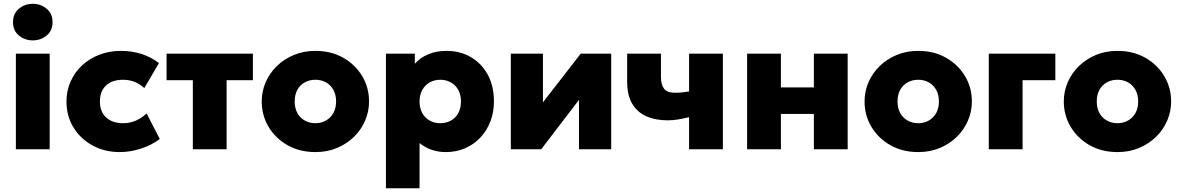

<svg xmlns="http://www.w3.org/2000/svg" viewBox="-20 -804 6352 1034"><path d="M65.5 0V-515H247.5V0ZM156.5 -586.5Q113.5 -586.5 81.8 -612.8Q50 -639 50 -685Q50 -730.5 81.8 -757Q113.5 -783.5 156.5 -783.5Q199.5 -783.5 231.2 -757Q263 -730.5 263 -685Q263 -639 231.2 -612.8Q199.5 -586.5 156.5 -586.5Z M625 15Q543 15 478 -20.8Q413 -56.5 375.5 -118Q338 -179.5 338 -257.5Q338 -315.5 360.2 -365.2Q382.5 -415 422.2 -452Q462 -489 515.5 -509.5Q569 -530 631 -530Q691 -530 742.8 -513.2Q794.5 -496.5 836 -464L757 -329.5Q732 -353 703.2 -363.8Q674.5 -374.5 643 -374.5Q603.5 -374.5 575.8 -360.8Q548 -347 533 -321Q518 -295 518 -257.5Q518 -202.5 551.5 -171.5Q585 -140.5 643.5 -140.5Q678.5 -140.5 710.2 -153.8Q742 -167 769.5 -193L840.5 -55.5Q797 -22.5 739.5 -3.8Q682 15 625 15Z M1018.5 0V-372H877V-515H1342V-372H1200.5V0Z M1678.5 15Q1593.5 15 1528.2 -22.2Q1463 -59.5 1426.2 -121.2Q1389.5 -183 1389.5 -257.5Q1389.5 -311.5 1410.5 -360.5Q1431.5 -409.5 1470.2 -447.5Q1509 -485.5 1562 -507.8Q1615 -530 1678.5 -530Q1763.5 -530 1828.8 -492.8Q1894 -455.5 1930.8 -393.8Q1967.5 -332 1967.5 -257.5Q1967.5 -204 1946.5 -154.8Q1925.5 -105.5 1886.8 -67.5Q1848 -29.5 1795.2 -7.2Q1742.5 15 1678.5 15ZM1678.5 -140.5Q1710 -140.5 1735.2 -154.8Q1760.5 -169 1775.2 -195.2Q1790 -221.5 1790 -257.5Q1790 -293.5 1775.5 -319.8Q1761 -346 1735.8 -360.2Q1710.5 -374.5 1678.5 -374.5Q1646.5 -374.5 1621 -360.2Q1595.5 -346 1581.2 -319.8Q1567 -293.5 1567 -257.5Q1567 -221.5 1581.5 -195.2Q1596 -169 1621.5 -154.8Q1647 -140.5 1678.5 -140.5Z M2058.5 210V-515H2214V-460.5Q2241.5 -492.5 2285.2 -511.2Q2329 -530 2384.5 -530Q2457.5 -530 2515.5 -496.5Q2573.5 -463 2606.8 -401.8Q2640 -340.5 2640 -257.5Q2640 -199.5 2621 -150Q2602 -100.5 2567.2 -63.5Q2532.5 -26.5 2485.2 -5.8Q2438 15 2381 15Q2340.5 15 2304.8 2.8Q2269 -9.5 2239.5 -33.5V210ZM2351 -140.5Q2383 -140.5 2408.5 -154.8Q2434 -169 2448.2 -195.2Q2462.5 -221.5 2462.5 -257.5Q2462.5 -293.5 2448 -319.8Q2433.5 -346 2408 -360.2Q2382.5 -374.5 2351 -374.5Q2319.5 -374.5 2294.2 -360.2Q2269 -346 2254.2 -319.8Q2239.5 -293.5 2239.5 -257.5Q2239.5 -221.5 2254 -195.2Q2268.5 -169 2293.8 -154.8Q2319 -140.5 2351 -140.5Z M2731 0V-515H2904V-253L3107.5 -515H3271.5V0H3098V-266L2894.5 0Z M3691 0V-173Q3658.5 -165 3630.8 -160.5Q3603 -156 3575 -156Q3511 -156 3462 -177.2Q3413 -198.5 3385.2 -244.5Q3357.5 -290.5 3357.5 -364.5V-515H3539.5V-388.5Q3539.5 -347.5 3556.5 -326Q3573.5 -304.5 3614.5 -304.5Q3639.5 -304.5 3657.2 -306.8Q3675 -309 3691 -311.5V-515H3873V0Z M4003.5 0V-515H4185.5V-333.5H4363V-515H4545V0H4363V-190.5H4185.5V0Z M4925 15Q4840 15 4774.8 -22.2Q4709.5 -59.5 4672.8 -121.2Q4636 -183 4636 -257.5Q4636 -311.5 4657 -360.5Q4678 -409.5 4716.8 -447.5Q4755.5 -485.5 4808.5 -507.8Q4861.5 -530 4925 -530Q5010 -530 5075.2 -492.8Q5140.5 -455.5 5177.2 -393.8Q5214 -332 5214 -257.5Q5214 -204 5193 -154.8Q5172 -105.5 5133.2 -67.5Q5094.5 -29.5 5041.8 -7.2Q4989 15 4925 15ZM4925 -140.5Q4956.5 -140.5 4981.8 -154.8Q5007 -169 5021.8 -195.2Q5036.5 -221.5 5036.5 -257.5Q5036.5 -293.5 5022 -319.8Q5007.5 -346 4982.2 -360.2Q4957 -374.5 4925 -374.5Q4893 -374.5 4867.5 -360.2Q4842 -346 4827.8 -319.8Q4813.5 -293.5 4813.5 -257.5Q4813.5 -221.5 4828 -195.2Q4842.5 -169 4868 -154.8Q4893.5 -140.5 4925 -140.5Z M5305 0V-515H5663.5V-372H5487V0Z M5998 15Q5913 15 5847.8 -22.2Q5782.5 -59.5 5745.8 -121.2Q5709 -183 5709 -257.5Q5709 -311.5 5730 -360.5Q5751 -409.5 5789.8 -447.5Q5828.5 -485.5 5881.5 -507.8Q5934.5 -530 5998 -530Q6083 -530 6148.2 -492.8Q6213.5 -455.5 6250.2 -393.8Q6287 -332 6287 -257.5Q6287 -204 6266 -154.8Q6245 -105.5 6206.2 -67.5Q6167.5 -29.5 6114.8 -7.2Q6062 15 5998 15ZM5998 -140.5Q6029.5 -140.5 6054.8 -154.8Q6080 -169 6094.8 -195.2Q6109.5 -221.5 6109.5 -257.5Q6109.5 -293.5 6095 -319.8Q6080.5 -346 6055.2 -360.2Q6030 -374.5 5998 -374.5Q5966 -374.5 5940.5 -360.2Q5915 -346 5900.8 -319.8Q5886.5 -293.5 5886.5 -257.5Q5886.5 -221.5 5901 -195.2Q5915.5 -169 5941 -154.8Q5966.5 -140.5 5998 -140.5Z"/></svg>

Font: Geologica ExtraBold
Style: Regular
Weight: 800
Designer: Sindre Bremnes, Frode Helland
Foundry: Monokrom Skriftforlag AS
Version: Version 1.010;gftools[0.9.28]